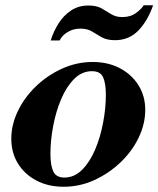

<svg xmlns="http://www.w3.org/2000/svg" viewBox="-20 -698 603 731"><path d="M222 13Q163 13 118 -11Q73 -35 48 -76Q23 -117 23 -170Q23 -223 48 -275Q73 -327 116.5 -369Q160 -411 216 -436.5Q272 -462 333 -462Q392 -462 437 -438Q482 -414 507.5 -373Q533 -332 533 -280Q533 -226 508 -174Q483 -122 439 -80Q395 -38 339.5 -12.5Q284 13 222 13ZM225 -22Q263 -22 292.5 -51.5Q322 -81 342 -128Q362 -175 372.5 -230.5Q383 -286 383 -337Q383 -381 372.5 -404Q362 -427 330 -427Q292 -427 262.5 -397.5Q233 -368 213 -321Q193 -274 182.5 -218.5Q172 -163 172 -112Q172 -68 183 -45Q194 -22 225 -22ZM173 -544Q184 -579 203 -609Q222 -639 250.5 -658Q279 -677 316 -677Q348 -677 367 -666Q386 -655 403.5 -644Q421 -633 446 -633Q477 -633 498.5 -649Q520 -665 527 -678H563Q542 -618 506.5 -581.5Q471 -545 418 -545Q387 -545 367.5 -556Q348 -567 330.5 -578Q313 -589 286 -589Q259 -589 237.5 -576Q216 -563 207 -544Z"/></svg>

Font: Libre Bodoni
Style: Bold Italic
Weight: 700
Italic angle: -13°
Version: Version 2.005;gftools[0.9.23]